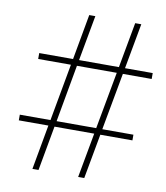

<svg xmlns="http://www.w3.org/2000/svg" viewBox="-81 -778 731 846"><g transform="rotate(10 285.0 -355.5)"><path d="M325.7 0C325.7 0 353 0 353 0C353 0 389.6 -200.2 389.6 -200.2C389.6 -200.2 533.2 -200.2 533.2 -200.2C533.2 -200.2 533.2 -225.6 533.2 -225.6C533.2 -225.6 394 -225.6 394 -225.6C394 -225.6 440.9 -481.4 440.9 -481.4C440.9 -481.4 569.8 -481.4 569.8 -481.4C569.8 -481.4 569.8 -507.8 569.8 -507.8C569.8 -507.8 445.8 -507.8 445.8 -507.8C445.8 -507.8 482.9 -710.9 482.9 -710.9C482.9 -710.9 455.6 -710.9 455.6 -710.9C455.6 -710.9 418.5 -507.8 418.5 -507.8C418.5 -507.8 240.2 -507.8 240.2 -507.8C240.2 -507.8 277.3 -710.9 277.3 -710.9C277.3 -710.9 250 -710.9 250 -710.9C250 -710.9 213.4 -507.8 213.4 -507.8C213.4 -507.8 62 -507.8 62 -507.8C62 -507.8 62 -481.4 62 -481.4C62 -481.4 208.5 -481.4 208.5 -481.4C208.5 -481.4 162.1 -225.6 162.1 -225.6C162.1 -225.6 24.9 -225.6 24.9 -225.6C24.9 -225.6 24.9 -200.2 24.9 -200.2C24.9 -200.2 157.2 -200.2 157.2 -200.2C157.2 -200.2 121.1 0 121.1 0C121.1 0 148.4 0 148.4 0C148.4 0 184.6 -200.2 184.6 -200.2C184.6 -200.2 362.3 -200.2 362.3 -200.2C362.3 -200.2 325.7 0 325.7 0ZM235.4 -481.4C235.4 -481.4 413.6 -481.4 413.6 -481.4C413.6 -481.4 366.7 -225.6 366.7 -225.6C366.7 -225.6 189.5 -225.6 189.5 -225.6C189.5 -225.6 235.4 -481.4 235.4 -481.4Z"/></g></svg>

Font: WOX
Style: Regular
Weight: 500
Designer: Google
Foundry: ""
Version: ""